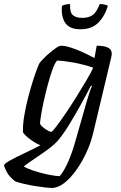

<svg xmlns="http://www.w3.org/2000/svg" viewBox="-84 -725 594 945"><path d="M171 200Q160 200 137.5 197.5Q115 195 87.5 190.5Q60 186 34 180Q8 174 -10 167Q-37 146 -49.5 123.5Q-62 101 -64 88Q-61 79 -32.5 63.5Q-4 48 36.5 29Q77 10 115 -10Q95 -18 76 -31Q57 -44 44 -56Q31 -68 29 -75Q28 -112 35.5 -156.5Q43 -201 54.5 -245Q66 -289 78 -327Q90 -365 99.5 -389Q109 -413 112 -417Q118 -424 131.5 -438Q145 -452 162 -466Q179 -480 193.5 -490Q208 -500 217 -500Q235 -500 262.5 -491.5Q290 -483 321 -469Q352 -455 381 -439L392 -500Q404 -500 421.5 -498Q439 -496 452.5 -487.5Q466 -479 466 -460Q466 -459 465.5 -454.5Q465 -450 464 -445L375 -72Q364 -24 342 24Q320 72 291.5 112Q263 152 232 176Q201 200 171 200ZM168 -76Q173 -76 192.5 -101.5Q212 -127 238.5 -166Q265 -205 292.5 -249Q320 -293 342.5 -331.5Q365 -370 375 -392Q327 -408 281.5 -416.5Q236 -425 197 -427Q186 -415 174.5 -383.5Q163 -352 152 -311Q141 -270 132 -229.5Q123 -189 118 -158Q113 -127 113 -115Q122 -101 141 -88.5Q160 -76 168 -76ZM210 142Q255 88 291 -44L345 -233Q352 -257 358.5 -276Q365 -295 369 -301L364 -304Q342 -261 314 -210.5Q286 -160 257 -112.5Q228 -65 200 -32Q187 -17 164 1Q141 19 115 36.5Q89 54 66.5 69.5Q44 85 33 94Q46 103 78 114Q110 125 146.5 133Q183 141 210 142ZM312 -581Q258 -581 237 -612.5Q216 -644 221 -696Q225 -699 236 -702Q247 -705 261 -705Q259 -664 274.5 -650.5Q290 -637 321 -637Q352 -637 371.5 -650.5Q391 -664 407 -705Q422 -705 433 -702Q444 -699 447 -696Q431 -644 399 -612.5Q367 -581 312 -581Z"/></svg>

Font: Texturina
Style: Italic
Weight: 400
Italic angle: -11°
Designer: Guillermo Torres Carreño
Foundry: Omnibus-Type
Version: Version 1.002; ttfautohint (v1.8.3)